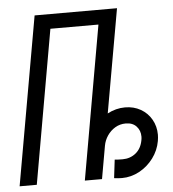

<svg xmlns="http://www.w3.org/2000/svg" viewBox="-92 -773 744 824"><g transform="rotate(-5 280.0 -361.0)"><path d="M87.5 -725H442.5L363.5 -278.5Q400 -298 439.5 -298Q477 -298 506.8 -281Q536.5 -264 553.2 -234.5Q570 -205 570 -169Q570 -157 567.5 -142Q560.5 -102 536 -69Q511.5 -36 475.8 -16.5Q440 3 400.5 3Q384 3 366.5 0.5L376 -78.5Q386.5 -77 410 -77Q443 -77 467 -96.5Q491 -116 497.5 -152Q499 -159.5 499 -167Q499 -193.5 482.5 -211.2Q466 -229 436.5 -229Q411.5 -229 391 -216.8Q370.5 -204.5 357 -184.5Q343.5 -164.5 339.5 -141.5L314.5 0H240.5L357 -662H150L33.5 0H-40.5Z"/></g></svg>

Font: JuliaMono Light
Style: Italic
Weight: 300
Italic angle: -9°
Monospace: yes
Designer: cormullion
Foundry: corm
Version: Version 0.054; ttfautohint (v1.8.4)